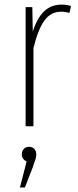

<svg xmlns="http://www.w3.org/2000/svg" viewBox="-20 -551 342 838"><path d="M249 -530.8Q270.5 -530.8 290 -524.9L283.2 -495.1Q264.6 -500 247.1 -500Q201.7 -500 173.6 -460.9Q145.5 -421.9 126 -340.8V0H91.8V-520H121.1L123 -413.1Q142.1 -472.7 172.6 -501.7Q203.1 -530.8 249 -530.8ZM106.9 89.8Q121.6 89.8 129.9 99.1Q138.2 108.4 138.2 123Q138.2 127.9 137.7 131.8Q137.2 135.7 135.5 141.6Q133.8 147.5 132.6 150.9Q131.3 154.3 127.7 164.6Q124 174.8 122.1 181.2L88.9 267.1H66.9L96.2 153.8Q75.2 143.6 75.2 123Q75.2 108.9 83.5 99.4Q91.8 89.8 106.9 89.8Z"/></svg>

Font: Fira Sans Compressed UltraLight
Style: Regular
Weight: 200
Width: 1
Designer: Carrois Corporate & Edenspiekermann AG
Foundry: Carrois Corporate GbR & Edenspiekermann AG
Version: Version 4.203;PS 004.203;hotconv 1.0.88;makeotf.lib2.5.64775